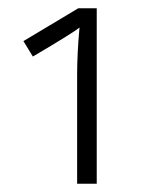

<svg xmlns="http://www.w3.org/2000/svg" viewBox="-20 -734 376 468"><path d="M37.1 -633.8 60.1 -596.2C127.4 -635.7 165.5 -659.7 173.8 -667C169.9 -623.5 168 -585.4 168 -553.2V-286.1H215.8V-713.9H170.9Z"/></svg>

Font: Open Sans 300
Style: Regular
Weight: 300
Foundry: Ascender Corporation
Version: Version 1.100;PS 001.100;hotconv 1.0.88;makeotf.lib2.5.64775